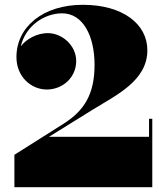

<svg xmlns="http://www.w3.org/2000/svg" viewBox="-20 -780 689 800"><path d="M614.5 0V-285H601V-210H184L369.5 -325C465 -384 594 -444 594 -570.5C594 -680.5 491 -760 325 -760C160.5 -760 48.5 -669 48.5 -542C48.5 -460 110 -407 175 -407C240 -407 297.5 -456 297.5 -526C297.5 -591 238.5 -642 179 -642C135.5 -642 90.5 -618.5 66.5 -587C87.5 -674.5 166.5 -724.5 239 -724.5C325 -724.5 374 -631.5 374 -510C374 -386 330 -318.5 245 -264.5L40 -135V0Z"/></svg>

Font: Bodoni* 16pt Fatface
Style: Regular
Weight: 900
Version: Version 2.3